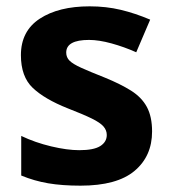

<svg xmlns="http://www.w3.org/2000/svg" viewBox="-20 -576 542 606"><path d="M460 -161Q460 -83 404.5 -36.5Q349 10 234 10Q176 10 132 2.5Q88 -5 47 -22V-147Q91 -126 141.5 -114Q192 -102 230 -102Q276 -102 296.5 -115Q317 -128 317 -150Q317 -165 306.5 -177Q296 -189 269.5 -202Q243 -215 194 -234Q121 -263 83.5 -298.5Q46 -334 46 -402Q46 -478 105.5 -517Q165 -556 263 -556Q315 -556 361 -545Q407 -534 454 -514L410 -411Q372 -428 332 -439Q292 -450 261 -450Q189 -450 189 -410Q189 -395 199.5 -384.5Q210 -374 236.5 -362Q263 -350 311 -331Q360 -311 393.5 -290Q427 -269 443.5 -238.5Q460 -208 460 -161Z"/></svg>

Font: Noto Sans Cherokee
Style: Bold
Weight: 700
Designer: Monotype Design Team
Foundry: Monotype Imaging Inc.
Version: Version 2.001; ttfautohint (v1.8.4.7-5d5b)